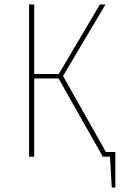

<svg xmlns="http://www.w3.org/2000/svg" viewBox="-20 -701 536 859"><path d="M454 -21H496V138H480L472 0H439L436 -7L242 -350H133V0H110V-681H133V-370H243L427 -681H452L262 -361Z"/></svg>

Font: Fira Sans Condensed Thin
Style: Regular
Weight: 250
Width: 3
Designer: Carrois Corporate & Edenspiekermann AG
Foundry: Carrois Corporate GbR & Edenspiekermann AG
Version: Version 4.203